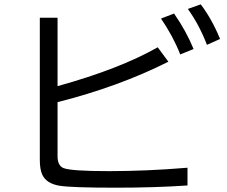

<svg xmlns="http://www.w3.org/2000/svg" viewBox="-20 -872 1040 878"><path d="M162.1 -791H243.2V-478Q529.3 -557.6 701.2 -655.8L750 -589.8Q522.9 -475.6 243.2 -404.8V-158.2Q243.2 -114.7 270 -103.5Q305.2 -89.4 478 -89.4Q650.9 -89.4 837.4 -105V-23.9Q688.5 -13.7 510.3 -13.7Q303.7 -13.7 250.5 -22.9Q191.9 -33.2 173.3 -73.2Q162.1 -97.7 162.1 -140.1ZM804.2 -623Q772 -705.6 716.3 -787.1L775.9 -810.1Q830.6 -731.9 865.2 -647.9ZM926.3 -667Q890.6 -759.8 838.9 -831.1L897.9 -852.1Q949.2 -784.7 986.3 -693.8Z"/></svg>

Font: BIZ UDGothic
Style: Regular
Weight: 400
Monospace: yes
Designer: TypeBank Co., Ltd.
Foundry: Morisawa Inc.
Version: Version 1.05